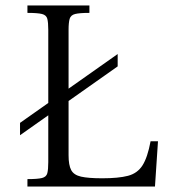

<svg xmlns="http://www.w3.org/2000/svg" viewBox="-20 -680 632 700"><path d="M53 -187V-232L409 -483V-438ZM80 0V-27Q117 -27 133 -31Q149 -35 152.5 -48.5Q156 -62 156 -89V-571Q156 -598 152.5 -611.5Q149 -625 133 -629Q117 -633 80 -633V-660H306V-633Q270 -633 254 -629Q238 -625 234 -611.5Q230 -598 230 -571V-114Q230 -78 239.5 -60Q249 -42 275.5 -36Q302 -30 353 -30Q412 -30 446.5 -39Q481 -48 499.5 -77Q518 -106 529 -165H556L545 0Z"/></svg>

Font: Frank Ruhl Libre Light
Style: Regular
Weight: 300
Designer: Yanek Iontef
Foundry: Fontef
Version: Version 6.003;gftools[0.9.30]